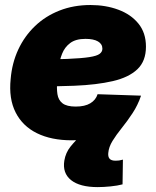

<svg xmlns="http://www.w3.org/2000/svg" viewBox="-20 -559 633 781"><path d="M272 11.7Q189 11.7 130.4 -17.1Q71.8 -45.9 43.5 -101.8Q15.1 -157.7 23.4 -237.8Q28.8 -302.7 54.4 -357.7Q80.1 -412.6 122.6 -453.1Q165 -493.7 222.2 -516.1Q279.3 -538.6 348.1 -538.6Q410.2 -538.6 461.4 -519.5Q512.7 -500.5 543.2 -462.9Q573.7 -425.3 573.7 -369.1Q573.7 -310.5 538.8 -277.3Q503.9 -244.1 438.7 -229Q373.5 -213.9 282.5 -210.2Q191.4 -206.5 78.6 -206.5L96.7 -316.9Q193.8 -316.9 253.2 -319.3Q312.5 -321.8 343.5 -326.7Q374.5 -331.5 385.5 -340.1Q396.5 -348.6 396.5 -360.8Q396.5 -379.9 378.7 -390.4Q360.8 -400.9 327.6 -400.9Q288.1 -400.9 265.6 -384Q243.2 -367.2 232.7 -340.6Q222.2 -314 218.5 -285.2Q214.8 -256.3 212.9 -231.9Q210 -200.2 213.6 -176Q217.3 -151.9 234.4 -138.7Q251.5 -125.5 288.1 -125.5Q325.2 -125.5 347.4 -138.9Q369.6 -152.3 377 -175.8L553.7 -169.9Q527.3 -88.4 455.3 -38.3Q383.3 11.7 272 11.7ZM377.4 202.1Q304.7 202.1 269 173.6Q233.4 145 241.7 94.2Q247.1 62 266.6 37.6Q286.1 13.2 315.4 -14.2L553.7 -169.9Q540.5 -130.9 519 -98.4Q497.6 -65.9 475.3 -38.3Q453.1 -10.7 437.7 14.2Q422.4 39.1 420.4 63.5Q418.9 79.1 426 86.9Q433.1 94.7 450.2 94.7Q457.5 94.7 464.6 93.8Q471.7 92.8 480 90.3L478.5 190.9Q458.5 196.3 429.9 199.2Q401.4 202.1 377.4 202.1Z"/></svg>

Font: Inter 24pt Black
Style: Italic
Weight: 900
Italic angle: -9.3988°
Designer: Rasmus Andersson
Foundry: rsms
Version: Version 4.001;git-66647c0bb